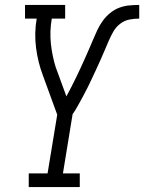

<svg xmlns="http://www.w3.org/2000/svg" viewBox="-20 -755 582 775"><path d="M96 0V-55H172L211 -292L153 -451Q133 -504 125.5 -562Q118 -620 128 -680H81V-735H243V-680H189Q180 -628 185.5 -577.5Q191 -527 206 -480L207 -479Q207 -477 208 -474.5Q209 -472 210 -470L248 -366Q258 -385 268 -404Q278 -423 287 -442Q296 -461 305 -480Q314 -499 322.5 -518.5Q331 -538 339.5 -557Q348 -576 356 -595.5Q364 -615 373 -634Q382 -653 394.5 -670.5Q407 -688 424 -702Q441 -716 460.5 -723.5Q480 -731 500.5 -733Q521 -735 542 -735V-680Q522 -680 502 -676Q482 -672 465 -659Q448 -646 437.5 -627.5Q427 -609 419 -590.5Q411 -572 403 -553Q395 -534 386.5 -515Q378 -496 369.5 -477.5Q361 -459 352 -440Q343 -421 334 -402.5Q325 -384 315 -366Q305 -348 295 -329.5Q285 -311 273 -294L234 -55H302V0Z"/></svg>

Font: Iosevka Curly Slab LtObl
Style: Regular
Weight: 300
Italic angle: -9°
Monospace: yes
Designer: Belleve Invis
Foundry: Belleve Invis
Version: Version 11.0.0; ttfautohint (v1.8.3)